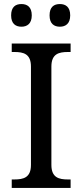

<svg xmlns="http://www.w3.org/2000/svg" viewBox="-20 -929 407 949"><path d="M276 -797C304 -797 327 -812 327 -853C327 -895 304 -909 276 -909C247 -909 225 -895 225 -853C225 -812 247 -797 276 -797ZM86 -797C114 -797 137 -812 137 -853C137 -895 114 -909 86 -909C57 -909 35 -895 35 -853C35 -812 57 -797 86 -797ZM38 0H329V-42H316C271 -42 234 -51 234 -114V-600C234 -663 271 -672 316 -672H329V-714H38V-672H51C96 -672 133 -663 133 -600V-114C133 -51 96 -42 51 -42H38Z"/></svg>

Font: Noto Nastaliq Urdu
Style: Regular
Weight: 400
Designer: Monotype Design Team (Patrick Giasson: type design, Kamal Mansour: OpenType code, Glenda Bellarosa). Updated by Simon Co
Foundry: Monotype Imaging Inc., Simon Cozens
Version: Version 3.009